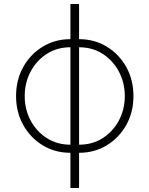

<svg xmlns="http://www.w3.org/2000/svg" viewBox="-20 -747 742 953"><path d="M329.5 186.1V11.4Q253.2 11.4 192.1 -25.7Q131 -62.9 95.3 -126.6Q59.7 -190.3 59.7 -269.9Q59.7 -350.5 95.3 -414.4Q131 -478.3 192.1 -515.4Q253.2 -552.6 329.5 -552.6V-727.3H372.5V-552.6Q448.9 -552.6 509.9 -515.4Q571 -478.3 606.7 -414.4Q642.4 -350.5 642.4 -269.9Q642.4 -190.3 606.7 -126.6Q571 -62.9 509.9 -25.7Q448.9 11.4 372.5 11.4V186.1ZM329.5 -28.8V-512.4Q263.5 -512.4 212.2 -479.4Q160.9 -446.4 131.7 -391.2Q102.6 -335.9 102.6 -269.9Q102.6 -204.2 131.7 -149.3Q160.9 -94.5 212.2 -61.6Q263.5 -28.8 329.5 -28.8ZM372.5 -28.8Q438.9 -28.8 490.1 -61.6Q541.2 -94.5 570.3 -149.3Q599.4 -204.2 599.4 -269.9Q599.4 -335.9 570.3 -391.2Q541.2 -446.4 490.1 -479.4Q438.9 -512.4 372.5 -512.4Z"/></svg>

Font: Inter Extra Light BETA
Style: Regular
Weight: 200
Designer: Rasmus Andersson
Foundry: rsms
Version: Version 3.011;git-f93a4a705